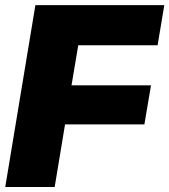

<svg xmlns="http://www.w3.org/2000/svg" viewBox="-20 -748 677 768"><path d="M1 0 121.6 -727.5H637.2L610.4 -566.9H293L266.1 -406.7H584L557.6 -250.5H240.2L198.7 0Z"/></svg>

Font: Inter 16pt Black
Style: Italic
Weight: 900
Italic angle: -9.3988°
Version: Version 4.001;git-66647c0bb